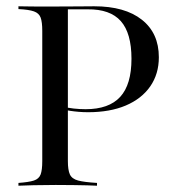

<svg xmlns="http://www.w3.org/2000/svg" viewBox="-20 -591 553 611"><path d="M38.7 0V-8.9Q71.8 -11.3 87.9 -16.5Q104 -21.8 109.3 -35.9Q114.5 -50 114.5 -78.2V-492.7Q114.5 -521 109.3 -535.1Q104 -549.2 87.9 -554.8Q71.8 -560.5 38.7 -562.1V-571Q48.4 -571 62.9 -570.6Q77.4 -570.2 98.4 -570.2Q119.4 -570.2 146 -570.2Q193.5 -570.2 228.2 -570.6Q262.9 -571 279.8 -571Q377.4 -571 431.5 -528.2Q485.5 -485.5 485.5 -408.9Q485.5 -355.6 458.1 -316.1Q430.6 -276.6 380.2 -255.2Q329.8 -233.9 260.5 -233.9Q245.2 -233.9 230.6 -235.1Q216.1 -236.3 203.2 -238.3Q190.3 -240.3 178.2 -243.5V-252.4Q195.2 -247.6 214.5 -245.6Q233.9 -243.5 252.4 -243.5Q326.6 -243.5 362.5 -282.7Q398.4 -321.8 398.4 -404Q398.4 -485.5 364.5 -523.8Q330.6 -562.1 258.9 -561.3H196V-78.2Q196 -50 202.4 -35.9Q208.9 -21.8 228.6 -16.5Q248.4 -11.3 288.7 -8.9V0Q276.6 -0.8 257.7 -1.2Q238.7 -1.6 213.7 -2Q188.7 -2.4 157.3 -2.4Q116.1 -2.4 86.7 -1.6Q57.3 -0.8 38.7 0Z"/></svg>

Font: Playfair 144pt
Style: Regular
Weight: 400
Designer: Claus Eggers Sørensen
Foundry: Claus Eggers Sørensen
Version: Version 2.001;gftools[0.9.30]